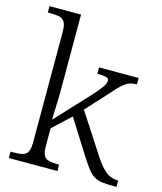

<svg xmlns="http://www.w3.org/2000/svg" viewBox="-113 -844 785 928"><g transform="rotate(15 279.0 -380.0)"><path d="M19 0V-32H33Q62 -32 79.5 -36.5Q97 -41 105 -56.5Q113 -72 113 -105V-655Q113 -689 104.5 -704Q96 -719 79.5 -723.5Q63 -728 37 -728H19V-760H177V-374Q177 -358 176.5 -338Q176 -318 175 -297.5Q174 -277 173.5 -260Q173 -243 173 -233L310 -380Q342 -414 358 -434Q374 -454 379.5 -465Q385 -476 385 -484Q385 -497 371 -500.5Q357 -504 327 -504V-536H525V-504Q506 -504 491.5 -499.5Q477 -495 463.5 -484.5Q450 -474 434.5 -457.5Q419 -441 398 -417L309 -320L439 -120Q470 -73 495.5 -52.5Q521 -32 554 -32H558V0H544Q509 0 486 -3Q463 -6 446 -16Q429 -26 412.5 -47Q396 -68 374 -103L266 -274L177 -191V-102Q177 -70 185 -55.5Q193 -41 210.5 -36.5Q228 -32 256 -32H262V0Z"/></g></svg>

Font: Noto Serif Gujarati Light
Style: Regular
Weight: 300
Version: Version 2.102